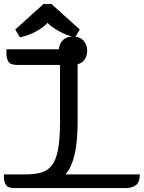

<svg xmlns="http://www.w3.org/2000/svg" viewBox="-20 -962 735 982"><path d="M625 0H53Q20 0 10 -17Q0 -34 0 -54V-70H110Q157 -70 190.5 -79.5Q224 -89 245.5 -116.5Q267 -144 277 -198Q287 -252 287 -340V-630H67Q33 -630 23 -647Q13 -664 13 -684V-710H281Q283 -737 301 -756Q319 -775 353 -775Q389 -775 407.5 -753.5Q426 -732 426 -702Q426 -677 413.5 -658.5Q401 -640 377 -633V-340Q377 -239 362 -173.5Q347 -108 315 -70H695Q695 -27 673 -13.5Q651 0 625 0ZM388 -811 364 -771Q335 -777 306.5 -790Q278 -803 256 -818Q234 -833 223 -845Q205 -824 166.5 -802.5Q128 -781 82 -771L58 -811L203 -942H243Z"/></svg>

Font: Warnes
Style: Regular
Weight: 400
Designer: Eduardo Rodriguez Tunni
Foundry: Eduardo Rodriguez Tunni
Version: Version 1.002; ttfautohint (v1.8.4.7-5d5b);gftools[0.9.23]